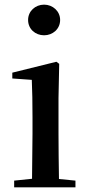

<svg xmlns="http://www.w3.org/2000/svg" viewBox="-20 -807 382 827"><path d="M170 -655C207 -655 239 -682 239 -721C239 -759 207 -787 170 -787C132 -787 101 -759 101 -721C101 -682 132 -655 170 -655ZM117 0H305V-29L234 -36C233 -93 232 -177 232 -232V-385L235 -532L223 -541L33 -494V-469L117 -463C119 -414 120 -367 120 -300V-232L118 -37L41 -29V0Z"/></svg>

Font: GenKiMin2 TW SB
Style: Regular
Weight: 600
Version: Version 2.100;PS 2.1;hotconv 16.6.51;makeotf.lib2.5.65220 DE